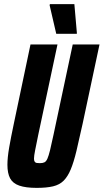

<svg xmlns="http://www.w3.org/2000/svg" viewBox="-20 -904 503 932"><path d="M158 8Q105 8 73.5 -3Q42 -14 29 -38.5Q16 -63 16 -104Q16 -139 24.5 -188Q33 -237 47 -303L128 -688H259L166 -251Q156 -202 150.5 -174.5Q145 -147 145 -134Q145 -124 148.5 -119Q152 -114 158 -113Q164 -112 174 -112Q187 -112 195.5 -116Q204 -120 210 -133.5Q216 -147 223 -175Q230 -203 240 -251L333 -688H463L381 -303Q364 -225 351 -171Q338 -117 323.5 -82Q309 -47 289 -27Q269 -7 237.5 0.5Q206 8 158 8ZM253 -740 221 -878 222 -884H341L353 -746V-740Z"/></svg>

Font: Saira ExtraCondensed ExtraBold
Style: Italic
Weight: 800
Width: 2
Italic angle: -12°
Designer: Hector Gatti with collaboration of the Omnibus-Type team
Foundry: Omnibus-Type
Version: Version 1.101